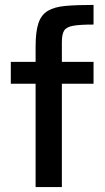

<svg xmlns="http://www.w3.org/2000/svg" viewBox="-20 -762 428 782"><path d="M125 0V-421H24V-510H125V-572Q125 -633 136.5 -667.5Q148 -702 175 -718Q202 -734 247.5 -738Q293 -742 361 -742V-662Q305 -662 277.5 -657Q250 -652 241 -637Q232 -622 232 -591V-510H361V-421H232V0Z"/></svg>

Font: Saira Medium
Style: Regular
Weight: 500
Designer: Hector Gatti with collaboration of the Omnibus-Type team
Foundry: Omnibus-Type
Version: Version 1.100; ttfautohint (v1.8.3)